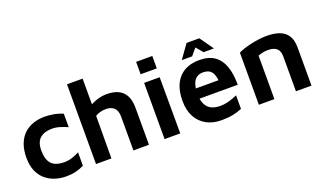

<svg xmlns="http://www.w3.org/2000/svg" viewBox="-72 -1148 2694 1602"><g transform="rotate(-20 1274.5 -346.5)"><path d="M301 12.2Q249 12.2 202.1 -3.1Q155.2 -18.4 118.6 -49.8Q82 -81.2 61 -130.1Q40 -179 40 -246.4Q40 -317.4 59.8 -368.8Q79.6 -420.2 115 -453.3Q150.4 -486.4 197.6 -502.3Q244.8 -518.2 299.8 -518.2Q340.8 -518.2 383.4 -510Q426 -501.8 459.2 -486.6V-367.2Q424.4 -382 390.9 -392.5Q357.4 -403 321.6 -403Q254.8 -403 216.1 -369.7Q177.4 -336.4 177.4 -261.4Q177.4 -182.4 212.2 -143.6Q247 -104.8 327.6 -104.8Q364.6 -104.8 399.3 -116.9Q434 -129 460.4 -143V-24.4Q425.4 -6.6 387.3 2.8Q349.2 12.2 301 12.2Z M568 0V-708H706.6V-411.2L651.8 -443.4Q691.6 -476.4 744.4 -497.3Q797.2 -518.2 851 -518.2Q906.6 -518.2 948.7 -499.7Q990.8 -481.2 1014.5 -439.3Q1038.2 -397.4 1038.2 -326.6V0H900.2V-300.2Q900.2 -352.8 874.5 -377.9Q848.8 -403 799.2 -403Q773.2 -403 748.2 -395.7Q723.2 -388.4 706.6 -377.4L704.8 0Z M1176.8 0V-499H1314.8L1316 0ZM1174 -576.6V-686.8H1317.6V-576.6Z M1679.8 15Q1603.6 15 1546.4 -16Q1489.2 -47 1457.6 -105.7Q1426 -164.4 1426 -246.4Q1426 -378.4 1490.5 -449.5Q1555 -520.6 1673.8 -520.6Q1756.8 -520.6 1807.8 -484.3Q1858.8 -448 1882.4 -380.4Q1906 -312.8 1905.6 -217.2H1517.8L1505.4 -307.8H1793.2L1770.6 -266.6Q1768.8 -346.4 1744.6 -380.1Q1720.4 -413.8 1668.4 -413.8Q1636.4 -413.8 1613.1 -399.1Q1589.8 -384.4 1576.8 -350.1Q1563.8 -315.8 1563.8 -256.2Q1563.8 -180.8 1599.4 -140.8Q1635 -100.8 1710.8 -100.8Q1739.6 -100.8 1768.1 -107.2Q1796.6 -113.6 1820.6 -122.4Q1844.6 -131.2 1862 -139V-18.8Q1826.6 -3.6 1782.2 5.7Q1737.8 15 1679.8 15ZM1537 -570 1623.4 -691.2H1736.6L1822.6 -570H1731L1679.8 -630.4L1628.6 -570Z M2014 -462.6Q2033.2 -472.8 2063.5 -482.9Q2093.8 -493 2129.3 -500.8Q2164.8 -508.6 2201 -513.4Q2237.2 -518.2 2268.8 -518.2Q2337.6 -518.2 2384.8 -500.3Q2432 -482.4 2456.6 -442.9Q2481.2 -403.4 2481.2 -338.2V0H2343.2V-311.8Q2343.2 -331 2338.1 -347.7Q2333 -364.4 2321.5 -376.9Q2310 -389.4 2289.9 -396.4Q2269.8 -403.4 2239.8 -403.4Q2216 -403.4 2191.7 -398.1Q2167.4 -392.8 2152 -385.8V0H2014Z"/></g></svg>

Font: Maven Pro VF Beta
Style: Regular
Weight: 400
Designer: Joe Prince
Foundry: Joe Prince
Version: Version 2.002